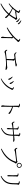

<svg xmlns="http://www.w3.org/2000/svg" viewBox="3482 -4338 917 7920"><g transform="rotate(90 3940.0 -378.5)"><path d="M827 -640C849 -614 860 -589 874 -589C886 -589 893 -596 893 -610C893 -630 882 -648 856 -672C833 -693 799 -718 749 -740L735 -722C777 -694 806 -665 827 -640ZM914 -707C938 -682 946 -657 962 -657C974 -657 981 -664 981 -678C981 -698 970 -717 942 -739C918 -758 884 -781 835 -801L821 -783C865 -755 890 -732 914 -707ZM124 36 140 60C317 -19 460 -127 574 -257C659 -180 680 -131 702 -131C718 -131 726 -140 726 -156C726 -189 670 -243 605 -293C665 -366 716 -445 760 -529C772 -554 803 -559 803 -575C803 -595 756 -632 734 -632C719 -632 717 -616 688 -612C661 -608 531 -591 477 -591L459 -592L489 -641C503 -666 518 -677 518 -693C518 -708 478 -733 449 -744C431 -750 411 -751 394 -752L387 -731C423 -717 451 -705 451 -688C451 -633 275 -403 121 -300L138 -278C203 -317 265 -367 322 -423C405 -384 478 -336 539 -287C430 -163 285 -44 124 36ZM340 -442C375 -480 408 -520 438 -562C452 -552 465 -545 475 -545C487 -545 509 -553 530 -557C568 -564 667 -579 706 -582C716 -583 721 -580 716 -568C688 -491 637 -405 568 -321C509 -361 426 -406 340 -442Z M1580 -735C1628 -711 1640 -700 1640 -685C1640 -678 1632 -663 1613 -637C1544 -545 1385 -374 1116 -225L1130 -199C1303 -276 1433 -384 1493 -439C1509 -421 1512 -411 1513 -393C1517 -349 1511 -160 1505 -103C1501 -70 1493 -52 1493 -34C1493 -8 1507 38 1532 38C1547 38 1552 33 1552 -2C1552 -65 1548 -222 1555 -372C1556 -395 1564 -407 1564 -418C1564 -430 1542 -446 1518 -462C1586 -529 1634 -584 1671 -625C1699 -656 1714 -654 1714 -669C1714 -691 1676 -730 1644 -742C1626 -750 1609 -752 1589 -754Z M2032 -212C2035 -188 2038 -174 2045 -162C2056 -144 2098 -106 2124 -106C2146 -106 2155 -118 2188 -126C2298 -154 2570 -176 2681 -169C2767 -164 2821 -147 2841 -147C2856 -147 2864 -151 2864 -164C2864 -197 2793 -221 2757 -221C2746 -221 2734 -213 2696 -212C2622 -210 2538 -204 2458 -197C2460 -271 2467 -378 2471 -422C2474 -451 2484 -466 2484 -482C2484 -500 2460 -516 2433 -529C2511 -537 2653 -555 2690 -561C2714 -565 2721 -572 2721 -584C2721 -602 2677 -617 2648 -617C2619 -617 2641 -594 2475 -572C2365 -557 2283 -548 2249 -548C2213 -548 2184 -572 2154 -601L2135 -588C2147 -561 2167 -538 2181 -528C2199 -514 2214 -503 2235 -503C2257 -503 2317 -514 2384 -523C2412 -494 2421 -476 2421 -438C2421 -398 2418 -271 2412 -193C2269 -180 2146 -165 2124 -165C2091 -165 2071 -194 2053 -220Z M3319 -481C3341 -455 3357 -429 3371 -403C3395 -358 3397 -318 3421 -318C3436 -318 3446 -327 3446 -345C3446 -374 3428 -404 3403 -431C3383 -454 3361 -473 3332 -491ZM3231 48C3466 -54 3598 -224 3667 -380C3678 -403 3692 -407 3692 -422C3692 -441 3652 -478 3621 -486C3605 -490 3590 -489 3577 -490L3571 -473C3613 -457 3626 -446 3626 -432C3626 -367 3491 -116 3218 29ZM3142 -430C3162 -407 3180 -380 3195 -350C3224 -297 3225 -262 3252 -262C3267 -262 3274 -274 3274 -291C3274 -316 3257 -348 3223 -384C3206 -402 3181 -426 3156 -442Z M4262 -740 4263 -717C4320 -712 4339 -707 4341 -676C4345 -624 4344 -522 4344 -443C4344 -360 4345 -185 4337 -111C4333 -75 4324 -59 4324 -39C4324 -21 4337 34 4362 34C4377 34 4386 26 4386 10C4386 -8 4384 -36 4384 -78L4386 -423C4459 -397 4521 -367 4571 -334C4624 -298 4639 -272 4659 -272C4674 -272 4681 -284 4681 -296C4681 -317 4656 -340 4631 -357C4576 -392 4480 -431 4386 -457C4386 -510 4388 -591 4393 -643C4396 -674 4412 -676 4412 -692C4412 -712 4353 -745 4314 -745C4300 -745 4286 -743 4262 -740Z M4999 -515C4999 -503 5000 -478 5005 -467C5015 -445 5056 -403 5076 -403C5097 -403 5119 -415 5145 -421C5177 -428 5219 -434 5275 -440C5273 -328 5260 -300 5260 -262C5260 -240 5270 -203 5291 -203C5307 -203 5312 -217 5312 -257L5313 -445C5381 -452 5462 -459 5537 -463C5536 -348 5527 -235 5473 -154C5419 -73 5332 -21 5257 14L5273 39C5390 -8 5470 -77 5506 -126C5575 -219 5577 -349 5580 -466C5623 -468 5663 -469 5696 -469C5761 -469 5792 -463 5810 -463C5825 -463 5828 -470 5828 -480C5828 -504 5777 -520 5745 -520C5722 -520 5712 -514 5581 -504L5586 -651C5588 -686 5604 -681 5604 -701C5604 -718 5558 -756 5514 -756C5499 -756 5481 -753 5464 -750V-726C5504 -723 5533 -719 5535 -700C5539 -664 5538 -599 5537 -500L5313 -479C5313 -532 5315 -574 5316 -591C5318 -622 5328 -622 5328 -642C5328 -664 5275 -690 5246 -690C5232 -690 5214 -687 5200 -684V-662C5240 -659 5263 -654 5268 -636C5275 -611 5275 -519 5275 -476C5217 -470 5116 -458 5075 -458C5051 -458 5033 -494 5019 -522Z M6697 -714C6697 -656 6743 -610 6801 -610C6858 -610 6904 -656 6904 -714C6904 -771 6858 -817 6801 -817C6743 -817 6697 -771 6697 -714ZM6727 -714C6727 -754 6760 -787 6801 -787C6841 -787 6874 -754 6874 -714C6874 -673 6841 -640 6801 -640C6760 -640 6727 -673 6727 -714ZM6166 -577C6131 -577 6111 -611 6099 -634L6078 -626C6081 -598 6085 -584 6090 -574C6100 -554 6144 -514 6168 -514C6186 -514 6206 -531 6235 -537C6292 -549 6601 -587 6635 -587C6647 -587 6654 -586 6649 -568C6582 -328 6404 -128 6112 17L6128 41C6412 -75 6589 -261 6688 -513C6701 -546 6727 -556 6727 -573C6727 -598 6666 -642 6643 -642C6630 -642 6623 -627 6603 -623C6558 -614 6213 -577 6166 -577Z M7249 51C7466 -40 7570 -185 7580 -414C7583 -476 7586 -566 7588 -626C7589 -659 7605 -662 7605 -682C7605 -699 7549 -734 7512 -734C7497 -734 7474 -730 7455 -724L7456 -703C7483 -701 7506 -698 7516 -693C7534 -684 7536 -669 7537 -654C7542 -581 7539 -515 7534 -418C7523 -210 7432 -75 7235 28ZM7137 -656C7157 -653 7171 -652 7187 -646C7204 -640 7204 -632 7206 -607C7209 -572 7212 -477 7211 -432C7209 -345 7203 -301 7203 -274C7203 -246 7214 -222 7232 -222C7243 -222 7255 -230 7255 -262C7255 -292 7252 -530 7256 -573C7259 -608 7267 -616 7267 -632C7267 -653 7219 -683 7185 -683C7173 -683 7154 -681 7136 -677Z"/></g></svg>

Font: Noto Serif CJK HK ExtraLight
Style: Regular
Weight: 200
Designer: Ryoko NISHIZUKA 西塚涼子 (kana & ideographs); Frank Grießhammer (Latin, Greek & Cyrillic); Wenlong ZHANG 张文龙 (bopomofo); San
Foundry: Adobe
Version: Version 2.001;hotconv 1.1.0;makeotfexe 2.6.0